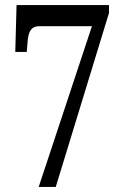

<svg xmlns="http://www.w3.org/2000/svg" viewBox="-20 -734 486 754"><path d="M132 0H199L408 -683V-714H45L40 -530H85L89 -577C93 -614 105 -631 134 -631H341Z"/></svg>

Font: Noto Serif Devanagari ExtraCondensed Medium
Style: Regular
Weight: 500
Width: 2
Designer: Universal Thirst, Indian Type Foundry and the Monotype Design Team
Foundry: Monotype Imaging Inc.
Version: Version 2.004